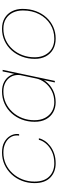

<svg xmlns="http://www.w3.org/2000/svg" viewBox="664 -1242 586 1954"><g transform="rotate(-90 957.0 -265.0)"><path d="M272 8.5Q182.5 8.5 126.5 -46.5Q70.5 -101.5 70.5 -206.5Q70.5 -275 94 -335Q117.5 -395 159.8 -440.5Q202 -486 258.8 -511.8Q315.5 -537.5 382 -537.5Q446 -537.5 487.8 -514.2Q529.5 -491 550 -456.2Q570.5 -421.5 570.5 -386.5Q570.5 -382 570 -374.5Q569.5 -367 568.5 -363.5H553.5Q554.5 -368 555 -374.5Q555.5 -381 555.5 -387Q555.5 -425.5 533.5 -456.5Q511.5 -487.5 472.2 -505.5Q433 -523.5 382 -523.5Q318.5 -523.5 264.5 -498.8Q210.5 -474 170.5 -430.2Q130.5 -386.5 108.2 -329.2Q86 -272 86 -207.5Q86 -108.5 137.5 -57Q189 -5.5 272 -5.5Q341.5 -5.5 392.2 -30Q443 -54.5 473.2 -90.8Q503.5 -127 511 -162.5H526.5Q520.5 -133 500.8 -103Q481 -73 448.5 -47.8Q416 -22.5 371.8 -7Q327.5 8.5 272 8.5Z M893.5 8.5Q837 8.5 791.8 -16.8Q746.5 -42 720.5 -89.8Q694.5 -137.5 694.5 -205.5Q694.5 -275 717.5 -335.2Q740.5 -395.5 782 -441Q823.5 -486.5 880 -512Q936.5 -537.5 1003.5 -537.5Q1059 -537.5 1099.8 -516Q1140.5 -494.5 1163 -458Q1185.5 -421.5 1185.5 -376Q1185.5 -359.5 1184 -350Q1182.5 -340.5 1179.5 -327.5H1164.5Q1168 -340.5 1169.5 -349.5Q1171 -358.5 1171 -374Q1171 -415.5 1151 -449.2Q1131 -483 1093.5 -503.2Q1056 -523.5 1003.5 -523.5Q940 -523.5 886.5 -498.8Q833 -474 793.5 -430.5Q754 -387 732.2 -330Q710.5 -273 710.5 -208.5Q710.5 -145.5 734.2 -100Q758 -54.5 799.5 -30Q841 -5.5 893.5 -5.5Q958 -5.5 1008.8 -31.5Q1059.5 -57.5 1092.5 -100Q1125.5 -142.5 1136 -191.5H1150.5Q1139.5 -136.5 1104.2 -91Q1069 -45.5 1015.2 -18.5Q961.5 8.5 893.5 8.5ZM1110.5 0H1095L1207.5 -531H1223Z M1541.5 8.5Q1477.5 8.5 1431.2 -18.2Q1385 -45 1360 -92.5Q1335 -140 1335 -203Q1335 -272.5 1357.8 -333.2Q1380.5 -394 1421.5 -439.8Q1462.5 -485.5 1518.8 -511.5Q1575 -537.5 1641.5 -537.5Q1706 -537.5 1751.2 -509.8Q1796.5 -482 1820 -434.8Q1843.5 -387.5 1843.5 -328.5Q1843.5 -254.5 1820.5 -192.8Q1797.5 -131 1756.5 -86Q1715.5 -41 1660.5 -16.2Q1605.5 8.5 1541.5 8.5ZM1541.5 -5.5Q1622 -5.5 1686.8 -46Q1751.5 -86.5 1789.5 -158.5Q1827.5 -230.5 1827.5 -325Q1827.5 -382 1806 -426.8Q1784.5 -471.5 1743 -497.5Q1701.5 -523.5 1641.5 -523.5Q1578.5 -523.5 1525.2 -498.8Q1472 -474 1433 -430Q1394 -386 1372.5 -328.8Q1351 -271.5 1351 -206Q1351 -117.5 1401.2 -61.5Q1451.5 -5.5 1541.5 -5.5Z"/></g></svg>

Font: Epilogue Thin
Style: Italic
Weight: 250
Italic angle: -12°
Designer: Tyler Finck
Foundry: Etcetera Type Co
Version: Version 2.112